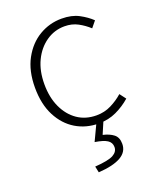

<svg xmlns="http://www.w3.org/2000/svg" viewBox="-145 -630 786 959"><g transform="rotate(-20 248.0 -150.5)"><path d="M297 13Q229 13 175 -19.5Q121 -52 89 -114Q57 -176 57 -264Q57 -353 91 -415.5Q125 -478 180 -510.5Q235 -543 299 -543Q353 -543 390.5 -523Q428 -503 454 -478L427 -445Q401 -469 370 -485.5Q339 -502 300 -502Q246 -502 202 -471.5Q158 -441 132.5 -388Q107 -335 107 -264Q107 -194 131.5 -141Q156 -88 199 -58.5Q242 -29 300 -29Q342 -29 378 -47Q414 -65 442 -90L467 -57Q433 -27 390.5 -7Q348 13 297 13ZM212 242 205 209Q277 204 303 189.5Q329 175 329 150Q329 126 309 113Q289 100 244 93L289 -2H326L294 73Q329 81 350 97.5Q371 114 371 148Q371 191 330.5 214Q290 237 212 242Z"/></g></svg>

Font: Noto Sans JP ExtraLight
Style: Regular
Weight: 250
Designer: Ryoko NISHIZUKA  (kana, bopomofo & ideographs); Paul D. Hunt (Latin, Greek & Cyrillic); Sandoll Communications , Soo-you
Foundry: Adobe
Version: Version 2.004-H2;hotconv 1.0.118;makeotfexe 2.5.65603